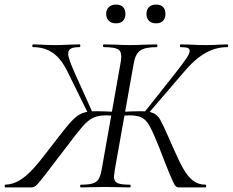

<svg xmlns="http://www.w3.org/2000/svg" viewBox="-45 -819 1017 839"><path d="M309 -12Q343 -12 360.5 -17.5Q378 -23 386.5 -37.5Q395 -52 400 -82L482 -545Q485 -560 485 -572Q485 -597 468 -605Q451 -613 409 -613Q405 -613 405 -619Q405 -625 409 -625L458 -624Q500 -622 522 -622Q548 -622 594 -624L639 -625Q643 -625 643 -619Q643 -613 639 -613Q589 -613 567.5 -598Q546 -583 539 -540L457 -79Q453 -53 453 -48Q453 -26 468 -19Q483 -12 523 -12Q526 -12 526 -6Q526 0 523 0Q494 0 477 -1L415 -2L353 -1Q337 0 309 0Q305 0 305 -6Q305 -12 309 -12ZM-22 -12Q12 -13 42.5 -32Q73 -51 104.5 -86.5Q136 -122 188 -191Q243 -263 267 -289Q291 -315 313.5 -324Q336 -333 376 -333Q407 -333 462 -330L459 -312Q450 -313 440.5 -314Q431 -315 421 -315Q385 -315 362.5 -304.5Q340 -294 315.5 -266Q291 -238 237 -166Q184 -96 152.5 -55.5Q121 -15 112 -7.5Q103 0 92 0H-22Q-25 0 -24.5 -6Q-24 -12 -22 -12ZM100 -613Q96 -613 96 -619Q96 -625 100 -625L133 -624Q165 -622 194 -622Q224 -622 262 -624L302 -625Q306 -625 306 -619Q306 -613 302 -613Q276 -613 264.5 -606.5Q253 -600 253 -585Q253 -573 260 -553Q267 -533 283 -497L360 -326L343 -317L252 -502Q223 -562 186.5 -587.5Q150 -613 100 -613ZM652 -171Q625 -239 609.5 -267Q594 -295 575 -305Q556 -315 520 -315Q510 -315 500 -314Q490 -313 481 -312L483 -330Q540 -333 568 -333Q606 -333 624.5 -325Q643 -317 655 -296Q667 -275 691 -220Q696 -210 706 -186Q735 -119 755 -83.5Q775 -48 798 -30Q821 -12 853 -12Q856 -12 856 -6Q856 0 853 0H738Q727 0 720.5 -8Q714 -16 696.5 -58Q679 -100 652 -171ZM584 -326 721 -499Q757 -545 770.5 -565.5Q784 -586 784 -597Q784 -606 775 -609.5Q766 -613 745 -613Q741 -613 741 -619Q741 -625 745 -625L788 -624Q824 -622 853 -622Q883 -622 915 -624L948 -625Q952 -625 952 -619Q952 -613 948 -613Q897 -613 851 -586.5Q805 -560 754 -499L598 -317ZM419 -758Q419 -777 430.5 -788Q442 -799 462 -799Q482 -799 492.5 -788.5Q503 -778 503 -758Q503 -739 492.5 -728Q482 -717 462 -717Q442 -717 430.5 -728Q419 -739 419 -758ZM595 -758Q595 -777 606 -788Q617 -799 637 -799Q657 -799 667.5 -788.5Q678 -778 678 -758Q678 -739 667.5 -728Q657 -717 637 -717Q617 -717 606 -728Q595 -739 595 -758Z"/></svg>

Font: Cormorant Infant
Style: Italic
Weight: 400
Italic angle: -10°
Designer: Christian Thalmann (Catharsis Fonts)
Foundry: Catharsis Fonts
Version: Version 4.000